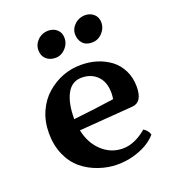

<svg xmlns="http://www.w3.org/2000/svg" viewBox="-139 -852 863 973"><g transform="rotate(-20 292.0 -366.0)"><path d="M511.2 -105Q535.6 -88.9 541 -66.9Q496.1 -14.6 408.2 7.8Q372.6 17.1 325.9 17.1Q279.3 17.1 229.5 0.2Q179.7 -16.6 140.4 -48.8Q101.1 -81.1 78.1 -133.5Q55.2 -186 55.2 -250Q55.2 -314 78.6 -366Q102.1 -418 140.6 -451.2Q221.2 -521 325.2 -521Q416.5 -521 483.4 -471.7Q515.6 -447.3 534.9 -408.4Q554.2 -369.6 554.2 -320.8Q554.2 -237.3 499 -232.9L208 -210.9Q222.7 -138.7 270.5 -94.2Q318.4 -49.8 382.3 -49.8Q446.3 -49.8 511.2 -105ZM200.2 -273.9Q321.8 -287.1 419.9 -301.8Q422.9 -319.3 422.9 -335.4Q422.9 -393.6 390.6 -426.3Q358.4 -459 306.2 -459Q253.9 -459 227.1 -409.9Q200.2 -360.8 200.2 -273.9ZM175.3 -721.2Q199.2 -740.7 228.3 -740.7Q257.3 -740.7 276.1 -723.6Q294.9 -706.5 294.9 -676.5Q294.9 -646.5 272 -622.3Q249 -598.1 218.5 -598.1Q188 -598.1 168.5 -615.7Q148.9 -633.3 148.9 -664.8Q148.9 -696.3 175.3 -721.2ZM377.4 -731Q401.4 -750.5 430.2 -750.5Q459 -750.5 478 -733.4Q497.1 -716.3 497.1 -686.5Q497.1 -656.7 474.1 -632.3Q451.2 -607.9 418.5 -607.9Q385.7 -607.9 368.4 -627.4Q351.1 -647 351.1 -677Q351.1 -707 377.4 -731Z"/></g></svg>

Font: Marko One
Style: Regular
Weight: 400
Designer: Zhenya Spizhovyi
Foundry: Cyreal
Version: Version 1.003